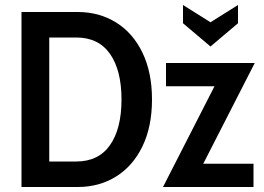

<svg xmlns="http://www.w3.org/2000/svg" viewBox="-20 -748 1057 768"><path d="M66 -700H291Q377 -700 444.5 -658Q512 -616 550 -537Q588 -458 588 -350Q588 -242 550 -163Q512 -84 444.5 -42Q377 0 291 0H66ZM285 -102Q374 -102 420 -167.5Q466 -233 466 -350Q466 -467 420 -532.5Q374 -598 285 -598H177V-102ZM793 -93H994V0H632L838 -403H644V-496H999ZM712 -655V-728L822 -659L932 -728V-655L822 -562Z"/></svg>

Font: Cabin Condensed SemiBold
Style: Regular
Weight: 600
Width: 3
Designer: Pablo Impallari
Foundry: Pablo Impallari. http://www.impallari.com Igino Marini. http://www.ikern.com
Version: Version 2.001